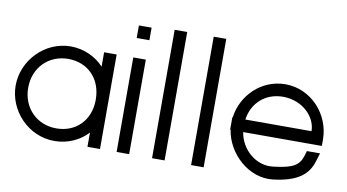

<svg xmlns="http://www.w3.org/2000/svg" viewBox="-79 -991 2178 1206"><g transform="rotate(10 1010.0 -388.5)"><path d="M23 -281C23 -441 155.9 -582 321.5 -583C405 -583 483.1 -547.1 534 -491.3V-543V-583H614V-543V-284.8V-281V-20V20H534V-20V-70.8C483.3 -15.1 405.6 20.5 321.5 20C154.8 20 23 -122 23 -281ZM103 -281C103 -152 197.3 -59 321.5 -60C445.3 -60 533 -148.8 534 -276.3V-281C534 -411 448 -502 321.5 -503C196.2 -503 103 -411 103 -281Z M760 -707H720V-787H760H761H801V-707H761ZM720 -543V-583H800V-543V-20V20H720V-20Z M946 -759V-799H1026V-759V-20V20H946V-20Z M1195 -759V-799H1275V-759V-20V20H1195V-20Z M1480.9 -321H1903C1903 -411 1817 -502 1690.5 -503C1578.4 -503 1496.3 -429.5 1480.9 -321ZM1401.1 -241H1398V-281V-321H1400.6C1419.3 -464.5 1538.8 -582.1 1690.5 -583C1857.2 -583 1983 -441 1983 -281V-241H1943H1481.2C1498.7 -130.8 1597.2 -46.6 1703.2 -60H1704.3C1834.2 -75 1868 -100 1888 -165L1896 -193H1980L1964 -141C1938 -54 1873 2 1715.8 20C1562.8 37.4 1423.1 -94.1 1401.1 -241Z"/></g></svg>

Font: Nordica Plus
Style: NordicaClassicLtExt
Weight: 300
Version: Version 1.01